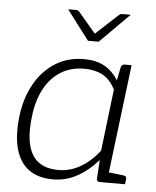

<svg xmlns="http://www.w3.org/2000/svg" viewBox="-52 -753 655 804"><g transform="rotate(5 275.5 -351.5)"><path d="M200 6Q137 6 97.5 -23.5Q58 -53 43 -110Q28 -167 38 -248Q47 -321 79 -379.5Q111 -438 164 -472.5Q217 -507 286 -507Q338 -507 373 -487.5Q408 -468 431 -430L442 -485Q445 -499 458 -499H487L426 0H397Q383 0 384 -14L389 -92Q350 -47 302.5 -20.5Q255 6 200 6ZM220 -35Q268 -35 311.5 -60Q355 -85 391 -131L422 -391Q400 -433 368 -450Q336 -467 292 -467Q234 -467 191.5 -440Q149 -413 123 -363.5Q97 -314 90 -248Q77 -142 109 -88.5Q141 -35 220 -35ZM409 0 420 -45 495 -36Q501 -35 503.5 -32Q506 -29 506 -23L503 0ZM465 -709 341 -585H296L202 -709H236Q244 -709 249 -703L322 -617L415 -703Q417 -705 421 -707Q425 -709 430 -709Z"/></g></svg>

Font: Aleo Light
Style: Italic
Weight: 300
Italic angle: -7°
Designer: Alessio Laiso
Foundry: Alessio Laiso
Version: Version 2.001;gftools[0.9.29]